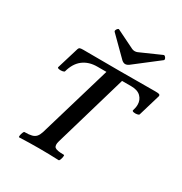

<svg xmlns="http://www.w3.org/2000/svg" viewBox="-201 -1039 1133 1192"><g transform="rotate(30 365.0 -443.0)"><path d="M106 3Q102 3 103.5 -8Q105 -19 109.5 -30.5Q114 -42 118 -42Q151 -42 170 -47Q189 -52 200 -64.5Q211 -77 218 -99L379 -643L388 -620H307Q247 -620 206 -589Q165 -558 148 -495Q147 -490 134.5 -487.5Q122 -485 110 -487Q98 -489 98 -495L146 -653Q149 -662 156 -664.5Q163 -667 179 -667Q244 -667 308.5 -666.5Q373 -666 437 -666Q502 -666 567 -666.5Q632 -667 696 -667Q716 -667 723 -664.5Q730 -662 730 -653L683 -495Q682 -490 669.5 -487.5Q657 -485 645.5 -487Q634 -489 634 -495Q638 -508 640 -519Q642 -530 642 -540Q642 -574 619 -597Q596 -620 550 -620H463L491 -643L332 -99Q322 -65 336 -53.5Q350 -42 401 -42Q405 -42 403.5 -30.5Q402 -19 398 -8Q394 3 389 3Q319 0 247 0Q177 0 106 3ZM448 -720Q436 -720 423 -731L292 -861Q288 -865 290.5 -872Q293 -879 298.5 -884.5Q304 -890 308 -888L440 -823Q445 -821 449.5 -820Q454 -819 459 -819Q470 -819 479 -823L626 -888Q632 -891 638 -885.5Q644 -880 646.5 -872.5Q649 -865 644 -861L473 -729Q460 -720 448 -720Z"/></g></svg>

Font: Junicode VF
Style: Italic
Weight: 400
Italic angle: -11°
Designer: Peter S. Baker
Version: Version 2.209